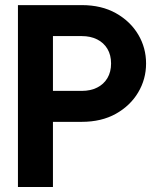

<svg xmlns="http://www.w3.org/2000/svg" viewBox="-20 -743 637 763"><path d="M190.4 -599.6H304.9Q339.8 -599.6 366.1 -586.4Q392.3 -573.2 406.9 -548.8Q421.4 -524.4 421.4 -490.7Q421.4 -457.3 406.9 -432.7Q392.3 -408.2 366.1 -395Q339.8 -381.8 304.9 -381.8H190.4ZM51.3 0H190.4V-258.8H304.9Q383.3 -258.8 440.6 -290.9Q497.8 -323 529.2 -375.9Q560.5 -428.7 560.5 -490.7Q560.5 -553.2 529.2 -605.8Q497.8 -658.4 440.6 -690.6Q383.3 -722.7 304.9 -722.7H51.3Z"/></svg>

Font: Giphurs
Style: Regular
Weight: 400
Version: Version 2.010